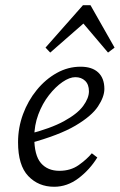

<svg xmlns="http://www.w3.org/2000/svg" viewBox="-20 -703 458 734"><path d="M187 11Q127 11 88 -30Q49 -71 49 -159Q49 -215 68 -266.5Q87 -318 120.5 -359Q154 -400 197 -424Q240 -448 288 -448Q332 -448 355.5 -426Q379 -404 379 -363Q379 -333 354.5 -296Q330 -259 268 -222.5Q206 -186 92 -155L88 -190Q174 -212 225 -240Q276 -268 298 -298Q320 -328 320 -354Q320 -380 305.5 -394Q291 -408 268 -408Q246 -408 219 -389.5Q192 -371 167 -339Q142 -307 126.5 -265.5Q111 -224 111 -178Q111 -109 136.5 -79.5Q162 -50 207 -50Q250 -50 281 -72Q312 -94 331 -117L352 -101Q323 -54 280 -21.5Q237 11 187 11ZM393 -502 281 -634H323L172 -502L154 -521L297 -683H326L418 -521Z"/></svg>

Font: Lisu Bosa ExtraLight
Style: Italic
Weight: 200
Italic angle: -19°
Designer: David Morse, Annie Olsen, Victor Gaultney, Frank Grießhammer (Latin)
Foundry: SIL International
Version: Version 2.000